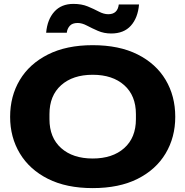

<svg xmlns="http://www.w3.org/2000/svg" viewBox="-20 -954 952 986"><path d="M456 12Q321 12 226.5 -35.5Q132 -83 82 -166Q32 -249 32 -354Q32 -460 81.5 -543Q131 -626 226 -674Q321 -722 456 -722Q592 -722 686.5 -674.5Q781 -627 830.5 -544Q880 -461 880 -354Q880 -249 830.5 -166Q781 -83 686.5 -35.5Q592 12 456 12ZM456 -140Q558 -140 618 -193.5Q678 -247 678 -342V-368Q678 -463 618 -516.5Q558 -570 456 -570Q354 -570 294 -516.5Q234 -463 234 -368V-342Q234 -247 294 -193.5Q354 -140 456 -140ZM551 -782Q514 -782 483 -795.5Q452 -809 426.5 -822.5Q401 -836 379 -836Q351 -836 338 -821Q325 -806 323 -786H217Q223 -854 259 -894Q295 -934 357 -934Q399 -934 430.5 -921Q462 -908 487.5 -894.5Q513 -881 536 -881Q584 -881 590 -931H694Q688 -862 652 -822Q616 -782 551 -782Z"/></svg>

Font: Special Gothic Expanded One
Style: Regular
Weight: 400
Designer: Alistair McCready
Foundry: Monolith
Version: Version 1.010; ttfautohint (v1.8.4.7-5d5b)